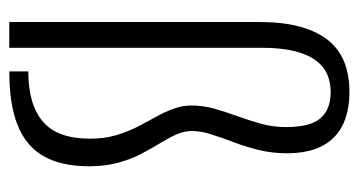

<svg xmlns="http://www.w3.org/2000/svg" viewBox="-200 -574 774 414"><g transform="rotate(90 187.0 -367.0)"><path d="M27.5 0H83V-543.5Q83 -586 90.2 -615Q97.5 -644 110.5 -661.2Q123.5 -678.5 140.8 -685.8Q158 -693 178.5 -693Q216 -693 235 -671Q254 -649 254 -596.5Q254 -569 247 -543.5Q240 -518 230.8 -492.8Q221.5 -467.5 214.5 -442.8Q207.5 -418 207.5 -392.5Q207.5 -373 214.5 -354Q221.5 -335 232.2 -315.8Q243 -296.5 253.8 -275.5Q264.5 -254.5 271.8 -229.5Q279 -204.5 279 -174.5Q279 -139.5 270.2 -114.5Q261.5 -89.5 243 -73.2Q224.5 -57 197.2 -49Q170 -41 134 -41V0Q185 0 223.2 -9.5Q261.5 -19 287 -39.2Q312.5 -59.5 325.5 -92.5Q338.5 -125.5 338.5 -172.5Q338.5 -206.5 331 -234.2Q323.5 -262 312 -284Q300.5 -306 289 -324.8Q277.5 -343.5 270 -360.2Q262.5 -377 262.5 -393.5Q262.5 -413.5 269.8 -436Q277 -458.5 286.5 -483.5Q296 -508.5 303.2 -537.2Q310.5 -566 310.5 -599.5Q310.5 -633 301.8 -658.2Q293 -683.5 276 -700.2Q259 -717 234.5 -725.2Q210 -733.5 178.5 -733.5Q143 -733.5 115 -722.8Q87 -712 67.8 -688.8Q48.5 -665.5 38 -628.5Q27.5 -591.5 27.5 -539Z"/></g></svg>

Font: Anybody Condensed Light
Style: Regular
Weight: 300
Width: 3
Designer: Tyler Finck
Foundry: Etcetera Type Company
Version: Version 1.113;gftools[0.9.25]